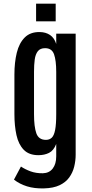

<svg xmlns="http://www.w3.org/2000/svg" viewBox="-20 -916 500 1047"><path d="M220.2 111.3Q167.5 112.8 127 100.1Q86.4 87.4 56.2 63.5L94.2 -7.8Q116.7 7.3 146.2 18.3Q175.8 29.3 213.9 28.8Q248.5 27.8 267.6 2.9Q286.6 -22 286.6 -63.5V-130.9Q272.5 -94.7 247.3 -82.3Q222.2 -69.8 189.5 -69.8Q138.2 -69.8 109.6 -99.1Q81.1 -128.4 69.8 -179.2Q58.6 -230 58.6 -294.4V-509.8Q58.6 -575.7 71.5 -628.4Q84.5 -681.2 115 -711.7Q145.5 -742.2 197.3 -741.2Q230 -740.7 253.2 -724.9Q276.4 -709 286.6 -676.3V-732.4H392.6V-72.8Q392.6 -39.1 384.5 -6.8Q376.5 25.4 357.4 51.8Q338.4 78.1 304.9 94Q271.5 109.9 220.2 111.3ZM230.5 -153.3Q249.5 -153.3 262 -164.8Q274.4 -176.3 280.5 -206.8Q286.6 -237.3 286.6 -294.4V-523.4Q286.6 -586.4 274.7 -619.9Q262.7 -653.3 226.1 -653.3Q199.2 -653.3 186.3 -636.7Q173.3 -620.1 169.4 -591.3Q165.5 -562.5 165.5 -524.4V-293.5Q165.5 -224.6 178.2 -189Q190.9 -153.3 230.5 -153.3ZM176.8 -799.8V-896H283.7V-799.8Z"/></svg>

Font: Antonio Medium
Style: Regular
Weight: 500
Designer: Vernon Adams
Foundry: Vernon Adams
Version: Version 1.002